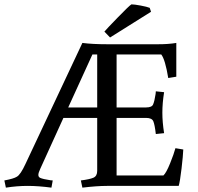

<svg xmlns="http://www.w3.org/2000/svg" viewBox="-32 -853 909 881"><path d="M459 -650H695Q741 -650 777 -656V-501L740 -495Q726 -580 708 -603H503V-360H638Q666 -360 671 -375Q677 -389 682 -422L683 -434L721 -430Q713 -380 713 -336Q713 -292 721 -242L683 -238Q678 -281 671.5 -296.5Q665 -312 638 -312H503V-48H718Q731 -60 748.5 -103.5Q766 -147 773 -173L809 -167Q808 -139 801 -79.5Q794 -20 788 0H459Q413 0 346 8L339 -25Q379 -30 396.5 -37.5Q414 -45 414 -69V-312H259L153 -79Q144 -60 144 -50.5Q144 -41 152 -37Q165 -31 199 -26L210 -25L204 8Q144 0 95 0Q46 0 -5 8L-12 -25Q31 -33 45 -42Q62 -51 85 -101L346 -656Q393 -650 459 -650ZM414 -603H392L281 -360H414ZM655 -817 661 -799 473 -681 447 -708Q458 -721 509 -773.5Q560 -826 571 -833Q584 -833 613.5 -827.5Q643 -822 655 -817Z"/></svg>

Font: Buenard
Style: Regular
Weight: 400
Designer: Gustavo Ibarra
Foundry: FontFuror
Version: Version 1.001 2011